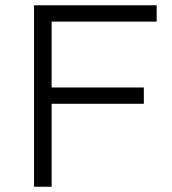

<svg xmlns="http://www.w3.org/2000/svg" viewBox="-20 -710 655 730"><path d="M109.4 0V-689.9H575.7V-627.9H176.3V-377.4H526.9V-315.4H176.3V0Z"/></svg>

Font: HK Grotesk Legacy
Style: Regular
Weight: 400
Designer: Alfredo Marco Pradil
Foundry: Hanken Design Co.
Version: Version 2.022;PS 002.022;hotconv 1.0.88;makeotf.lib2.5.64775